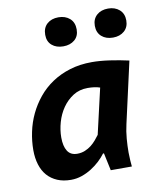

<svg xmlns="http://www.w3.org/2000/svg" viewBox="-77 -719 655 792"><g transform="rotate(-10 250.0 -323.5)"><path d="M421.4 -175.3Q414.6 -146 412.1 -115.5Q409.7 -85 409.7 -58.1Q409.7 -41 410.9 -24.9Q412.1 -8.8 413.1 1H324.7L309.1 -72.3H305.2Q294.4 -57.6 278.6 -42.7Q262.7 -27.8 243.4 -15.6Q224.1 -3.4 202.1 4.2Q180.2 11.7 156.7 11.7Q124.5 11.7 99.9 1.2Q75.2 -9.3 58.3 -28.3Q41.5 -47.4 33 -74.7Q24.4 -102.1 24.4 -135.7Q24.4 -173.3 32.5 -211.7Q40.5 -250 57.1 -284.9Q73.7 -319.8 98.6 -350.3Q123.5 -380.9 157 -403.3Q190.4 -425.8 232.4 -438.7Q274.4 -451.7 325.2 -451.7Q358.9 -451.7 399.7 -445.8Q440.4 -439.9 479 -431.2ZM200.7 -89.8Q218.3 -89.8 233.2 -95.9Q248 -102.1 259.8 -111.3Q271.5 -120.6 280.8 -131.6Q290 -142.6 296.9 -151.9L340.8 -342.3Q329.6 -346.2 316.4 -347.9Q303.2 -349.6 289.6 -349.6Q254.9 -349.6 228.5 -332.8Q202.1 -315.9 183.8 -289.6Q165.5 -263.2 156.2 -230.7Q147 -198.2 147 -167Q147 -130.9 159.9 -110.4Q172.9 -89.8 200.7 -89.8ZM155.3 -595.7Q155.3 -625 173.6 -641.4Q191.9 -657.7 221.2 -657.7Q250 -657.7 268.6 -641.4Q287.1 -625 287.1 -595.7Q287.1 -567.4 268.6 -551.8Q250 -536.1 221.2 -536.1Q191.9 -536.1 173.6 -551.8Q155.3 -567.4 155.3 -595.7ZM363.3 -596.7Q363.3 -625 381.6 -641.4Q399.9 -657.7 429.2 -657.7Q458 -657.7 476.6 -641.4Q495.1 -625 495.1 -596.7Q495.1 -568.4 476.6 -552.2Q458 -536.1 429.2 -536.1Q399.9 -536.1 381.6 -552.2Q363.3 -568.4 363.3 -596.7Z"/></g></svg>

Font: PT Astra Sans
Style: Bold Italic
Weight: 700
Italic angle: -16°
Designer: A.Korolkova, I. Chaeva
Foundry: ParaType Ltd
Version: Version 1.002W